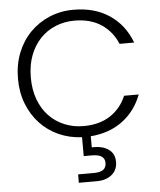

<svg xmlns="http://www.w3.org/2000/svg" viewBox="-62 -760 896 1072"><g transform="rotate(-5 385.5 -224.5)"><path d="M48 -350Q48 -429 74 -494.5Q100 -560 146 -607Q192 -654 254.5 -680.5Q317 -707 390 -707Q508 -707 591 -651.5Q674 -596 712 -495H630Q601 -565 540.5 -605.5Q480 -646 390 -646Q333 -646 283.5 -625.5Q234 -605 197.5 -566.5Q161 -528 140.5 -473.5Q120 -419 120 -350Q120 -282 140.5 -227Q161 -172 197.5 -134Q234 -96 283.5 -75.5Q333 -55 390 -55Q480 -55 540.5 -95Q601 -135 630 -204H712Q677 -112 603 -57.5Q529 -3 425 5V67Q484 65 518.5 89Q553 113 553 160Q553 205 521 231.5Q489 258 436 258H336V211H422Q460 211 477 198.5Q494 186 494 160Q494 137 477 124.5Q460 112 422 112H376V6Q306 3 246 -24Q186 -51 142 -98Q98 -145 73 -209Q48 -273 48 -350Z"/></g></svg>

Font: SVN-Poppins Light
Style: Regular
Weight: 300
Designer: Ninad Kale (Devanagari), Jonny Pinhorn (Latin)
Foundry: Indian Type Foundry
Version: Version 3.002 2017; ttfautohint (v1.8.3)